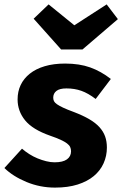

<svg xmlns="http://www.w3.org/2000/svg" viewBox="-38 -836 556 873"><path d="M210 -98Q248 -98 266.5 -111.5Q285 -125 285 -148Q285 -159 281 -167.5Q277 -176 266.5 -184Q256 -192 237.5 -200.5Q219 -209 190 -219Q110 -247 76 -289Q42 -331 42 -384Q42 -420 56 -449.5Q70 -479 97.5 -501Q125 -523 165.5 -535Q206 -547 258 -547Q323 -547 372 -529.5Q421 -512 466 -477L397 -386Q363 -412 332 -423Q301 -434 264 -434Q233 -434 218.5 -422.5Q204 -411 204 -392Q204 -383 207.5 -376Q211 -369 221 -362Q231 -355 249 -346.5Q267 -338 297 -327Q339 -311 368 -294Q397 -277 414.5 -257.5Q432 -238 440 -215.5Q448 -193 448 -165Q448 -127 433 -93.5Q418 -60 388.5 -35.5Q359 -11 315 3Q271 17 212 17Q144 17 82.5 -8.5Q21 -34 -18 -72L62 -160Q77 -147 95 -135.5Q113 -124 132.5 -116Q152 -108 172 -103Q192 -98 210 -98ZM447 -816 498 -749 337 -611H240L115 -751L183 -816L300 -721Z"/></svg>

Font: Szlgxwxxxixliatcpuztgldltzi
Style: Regular
Weight: 700
Italic angle: -8°
Designer: Carrois Corporate & Edenspiekermann
Foundry: Carrois Corporate GbR & Edenspiekermann AG
Version: Version 2.001